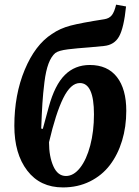

<svg xmlns="http://www.w3.org/2000/svg" viewBox="-20 -796 602 830"><path d="M252 14.2Q153.3 14.2 97.7 -58.6Q42 -131.3 42 -252Q42 -386.7 86.9 -494.4Q131.8 -602.1 204.1 -648.9Q239.3 -673.3 284.9 -685.3Q330.6 -697.3 431.2 -712.9Q452.6 -716.3 463.6 -730.5Q474.6 -744.6 481.9 -775.9L524.9 -768.1Q515.6 -676.3 495.1 -638.9Q474.6 -601.6 429.2 -597.2Q403.3 -594.2 369.9 -591.6Q336.4 -588.9 315.9 -587.2Q295.4 -585.4 274.2 -582.8Q252.9 -580.1 239.7 -576.2Q226.6 -572.3 219.2 -566.9Q201.7 -552.2 189.9 -521.2Q178.2 -490.2 172.1 -440.9Q166 -391.6 163.3 -349.4Q160.6 -307.1 158.2 -240.2L165 -238.8L190.9 -334Q216.8 -428.7 260.3 -471.9Q303.7 -515.1 368.2 -515.1Q444.8 -515.1 485.4 -463.1Q525.9 -411.1 525.9 -316.9Q525.9 -247.6 507.6 -187.5Q489.3 -127.4 455.1 -82.5Q420.9 -37.6 368.7 -11.7Q316.4 14.2 252 14.2ZM325.2 -437Q285.6 -437 253.4 -371.8Q221.2 -306.6 191.9 -181.2Q191.9 -119.6 210.7 -77.4Q229.5 -35.2 265.1 -35.2Q298.3 -35.2 326.2 -70.6Q354 -106 370.1 -167.2Q386.2 -228.5 386.2 -301.8Q386.2 -437 325.2 -437Z"/></svg>

Font: Literata SemiBold
Style: Italic
Weight: 650
Italic angle: -2.39999°
Designer: Latin by Veronika Burian and Jose Scaglione. Greek by Irene Vlachou. Cyrillic by Vera Evstafieva
Foundry: TypeTogether
Version: Version 3.021